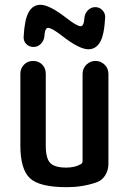

<svg xmlns="http://www.w3.org/2000/svg" viewBox="-20 -775 540 805"><path d="M259.8 9.8Q146.5 9.8 106 -27.3Q65.4 -64.5 65.4 -165V-465.8Q65.4 -488.3 80.6 -503.9Q95.7 -519.5 119.1 -519.5Q141.6 -519.5 156.7 -504.4Q171.9 -489.3 171.9 -465.8V-165Q171.9 -111.3 190.4 -91.8Q209 -72.3 257.8 -72.3Q293.9 -72.3 319.3 -86.9Q326.2 -90.8 326.2 -99.6V-464.8Q326.2 -488.3 342.3 -503.9Q358.4 -519.5 380.4 -519.5Q402.3 -519.5 418.5 -503.9Q434.6 -488.3 434.6 -464.8V-88.9Q434.6 -61.5 420.9 -39.6Q407.2 -17.6 382.8 -9.8Q325.2 9.8 259.8 9.8ZM334 -701.2Q335.9 -718.8 348.6 -731.9Q361.3 -745.1 379.4 -745.1Q397.5 -745.1 409.7 -731.9Q421.9 -718.8 420.9 -701.2Q417 -627.9 399.4 -598.1Q381.8 -568.4 350.6 -568.4Q312.5 -568.4 241.2 -624Q197.3 -658.2 181.6 -658.2Q168 -658.2 166 -622.1Q164.1 -604.5 151.4 -591.3Q138.7 -578.1 120.6 -578.1Q102.5 -578.1 90.3 -590.3Q78.1 -602.5 79.1 -621.1Q83 -694.3 100.6 -724.6Q118.2 -754.9 149.4 -754.9Q187.5 -754.9 258.8 -699.2Q302.7 -665 318.4 -665Q332 -665 334 -701.2Z"/></svg>

Font: Rounded Mgen+ 1mn medium
Style: Regular
Weight: 500
Designer: [Source Han Sans]
Ryoko NISHIZUKA  (kana & ideographs); Paul D. Hunt (Latin, Greek & Cyrillic); Wenlong ZHANG  (bopomofo
Version: Version 1.059.20150602